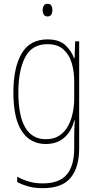

<svg xmlns="http://www.w3.org/2000/svg" viewBox="-20 -743 510 1004"><path d="M228 -537Q289 -537 321 -507.5Q353 -478 367 -439H370L373 -527H394V32Q394 133 349 187Q304 241 204 241Q164 241 131 232.5Q98 224 70 209V181Q99 197 131.5 206.5Q164 216 204 216Q289 216 328.5 170.5Q368 125 368 32V-14Q368 -39 368.5 -61Q369 -83 371 -113H368Q355 -58 317 -24Q279 10 219 10Q139 10 94.5 -56.5Q50 -123 50 -260Q50 -389 93 -463Q136 -537 228 -537ZM228 -512Q147 -512 111.5 -443.5Q76 -375 76 -260Q76 -136 112.5 -75.5Q149 -15 219 -15Q262 -15 290.5 -34Q319 -53 336 -84.5Q353 -116 360.5 -153.5Q368 -191 368 -229V-319Q368 -371 354.5 -415Q341 -459 310.5 -485.5Q280 -512 228 -512ZM229 -723Q244 -723 249 -713Q254 -703 254 -691Q254 -676 248 -666.5Q242 -657 228 -657Q215 -657 209 -667Q203 -677 203 -690Q203 -702 208.5 -712.5Q214 -723 229 -723Z"/></svg>

Font: Noto Sans Georgian Condensed Thin
Style: Regular
Weight: 100
Width: 3
Designer: Monotype Design Team, Akaki Razmadze
Foundry: Google LLC
Version: Version 2.005; ttfautohint (v1.8.4.7-5d5b)